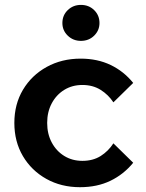

<svg xmlns="http://www.w3.org/2000/svg" viewBox="-20 -763 607 799"><path d="M451.9 -166.5 534.3 -85.7Q494.8 -37.4 439.6 -10.7Q384.4 16 312.7 16Q234.7 16 172.8 -18.6Q110.9 -53.2 75.3 -113.4Q39.7 -173.7 39.7 -251.5Q39.7 -329.3 75.6 -389.5Q111.6 -449.8 174.2 -484.4Q236.9 -519 315.5 -519Q385.4 -519 440.4 -492.6Q495.4 -466.2 534.3 -417.9L451.9 -337.1Q431 -368.9 398.7 -389.1Q366.3 -409.4 322.9 -409.4Q280.5 -409.4 247.4 -389Q214.3 -368.6 195.3 -332.9Q176.3 -297.3 176.3 -251.5Q176.3 -205.7 195.3 -170.1Q214.3 -134.4 247.4 -114Q280.5 -93.6 322.9 -93.6Q366.9 -93.6 399 -113.8Q431 -134.1 451.9 -166.5ZM316.8 -592.9Q284.4 -592.9 262 -614.6Q239.6 -636.3 239.6 -667.2Q239.6 -699.4 262 -721Q284.4 -742.6 316.8 -742.6Q349.7 -742.6 371.8 -721Q394 -699.3 394 -667.2Q394 -636.4 371.8 -614.6Q349.7 -592.9 316.8 -592.9Z"/></svg>

Font: Wix Madefor Display
Style: Regular
Weight: 400
Designer: Dalton Maag Ltd
Foundry: Dalton Maag Ltd
Version: Version 3.100